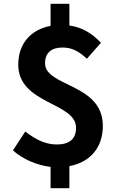

<svg xmlns="http://www.w3.org/2000/svg" viewBox="-20 -866 629 1010"><path d="M511 -641C468 -686 417 -722 345 -732V-846H246V-730C141 -710 76 -635 76 -526C76 -317 380 -329 380 -194C380 -137 348 -106 278 -106C221 -106 168 -131 113 -174L48 -75C101 -27 178 4 246 12V124H345V8C460 -14 521 -95 521 -204C521 -428 217 -409 217 -533C217 -588 250 -616 309 -616C360 -616 396 -595 437 -557Z"/></svg>

Font: Noto Sans Japanese Bold
Style: Bold
Weight: 700
Designer: Ryoko NISHIZUKA (kana & ideographs); Paul D. Hunt (Latin, Greek & Cyrillic); Wenlong ZHANG (bopomofo); Sandoll Communica
Foundry: Adobe Systems Incorporated
Version: Version 1.000;PS 1;hotconv 1.0.78;makeotf.lib2.5.61930